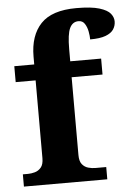

<svg xmlns="http://www.w3.org/2000/svg" viewBox="-54 -810 592 852"><g transform="rotate(-5 241.5 -384.5)"><path d="M17.8 0V-54.6H41.2Q55 -54.6 71.2 -59Q87.4 -63.4 99 -77Q110.6 -90.6 110.6 -118.6V-465H21.8V-536H110.6V-570.6Q110.6 -664.6 159.8 -716.7Q209 -768.8 318.4 -768.8Q384.8 -768.8 420.6 -757.8Q456.4 -746.8 469.6 -730.2Q482.8 -713.6 482.8 -695.4Q482.8 -675.8 472.2 -659.8Q461.6 -643.8 436.6 -634.4Q411.6 -625 367.6 -625Q367.6 -641 363.9 -660.7Q360.2 -680.4 350.6 -695.3Q341 -710.2 323 -710.2Q296.4 -710.2 283.7 -683.5Q271 -656.8 271 -590.4V-536H408.6V-465H271V-118.6Q271 -90.6 282.2 -77Q293.4 -63.4 309.6 -59Q325.8 -54.6 340.4 -54.6H389.2V0Z"/></g></svg>

Font: Noto Serif Hentaigana ExtraLight
Style: Regular
Weight: 200
Designer: Kazuhiro Yamada
Foundry: nipponia
Version: Version 1.000